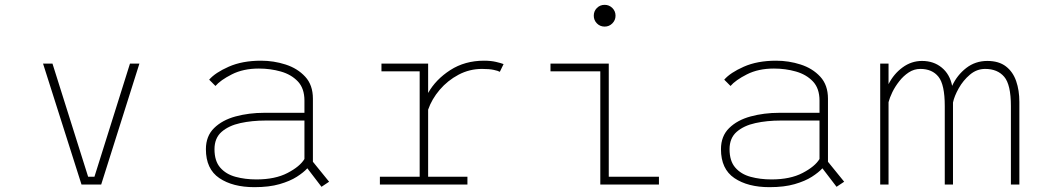

<svg xmlns="http://www.w3.org/2000/svg" viewBox="-20 -763 4300 794"><path d="M517.5 -500H556.5L398.5 0H317L158 -500H197L344.5 -32H370.5Z M1309.5 9.5 1251 -67Q1235.5 -50 1207.5 -32Q1179.5 -14 1136.2 -1.5Q1093 11 1032 11Q942.5 11 887 -26.5Q831.5 -64 831.5 -146Q831.5 -200 865.2 -233.2Q899 -266.5 954.2 -281.5Q1009.5 -296.5 1073 -296.5H1239V-347Q1239 -397.5 1211.8 -426.2Q1184.5 -455 1141.5 -467.2Q1098.5 -479.5 1050.5 -479.5Q986 -479.5 938.8 -455.5Q891.5 -431.5 871 -407.5L845 -433.5Q870 -462.5 926 -487.2Q982 -512 1059.5 -512Q1112 -512 1161 -496.2Q1210 -480.5 1242 -446Q1274 -411.5 1274 -355V-94L1341 -11.5ZM1040.5 -21Q1118 -21 1169.2 -47.8Q1220.5 -74.5 1239 -105.5V-264.5H1078Q1022 -264.5 974 -254Q926 -243.5 896.5 -217.8Q867 -192 867 -146Q867 -97 890.8 -69.8Q914.5 -42.5 954 -31.8Q993.5 -21 1040.5 -21Z M1750.5 -32H1913V0H1551V-32H1715.5V-468H1557.5V-500H1750.5V-378.5Q1782 -434.5 1842.2 -473.2Q1902.5 -512 1981.5 -512Q2010 -512 2031.2 -507Q2052.5 -502 2062.5 -498L2047 -466Q2040.5 -470 2022 -474Q2003.5 -478 1973.5 -478Q1921.5 -478 1876.2 -454Q1831 -430 1798.2 -391.5Q1765.5 -353 1750.5 -309.5Z M2480.5 -653Q2461.5 -653 2448.5 -666.2Q2435.5 -679.5 2435.5 -698Q2435.5 -717 2448.5 -730Q2461.5 -743 2480.5 -743Q2499 -743 2512.2 -730Q2525.5 -717 2525.5 -698Q2525.5 -679.5 2512.2 -666.2Q2499 -653 2480.5 -653ZM2497.5 -32H2705V0H2462.5V-468H2256.5V-500H2497.5Z M3439.5 9.5 3381 -67Q3365.5 -50 3337.5 -32Q3309.5 -14 3266.2 -1.5Q3223 11 3162 11Q3072.5 11 3017 -26.5Q2961.5 -64 2961.5 -146Q2961.5 -200 2995.2 -233.2Q3029 -266.5 3084.2 -281.5Q3139.5 -296.5 3203 -296.5H3369V-347Q3369 -397.5 3341.8 -426.2Q3314.5 -455 3271.5 -467.2Q3228.5 -479.5 3180.5 -479.5Q3116 -479.5 3068.8 -455.5Q3021.5 -431.5 3001 -407.5L2975 -433.5Q3000 -462.5 3056 -487.2Q3112 -512 3189.5 -512Q3242 -512 3291 -496.2Q3340 -480.5 3372 -446Q3404 -411.5 3404 -355V-94L3471 -11.5ZM3170.5 -21Q3248 -21 3299.2 -47.8Q3350.5 -74.5 3369 -105.5V-264.5H3208Q3152 -264.5 3104 -254Q3056 -243.5 3026.5 -217.8Q2997 -192 2997 -146Q2997 -97 3020.8 -69.8Q3044.5 -42.5 3084 -31.8Q3123.5 -21 3170.5 -21Z M3620 0V-500H3654.5V-415Q3676 -457.5 3712.5 -484.2Q3749 -511 3793 -511Q3841 -511 3874.5 -483.5Q3908 -456 3917.5 -408Q3938 -452.5 3975.8 -481.8Q4013.5 -511 4063 -511Q4110.5 -511 4139.8 -488.5Q4169 -466 4182.2 -427.8Q4195.5 -389.5 4195.5 -341.5V0H4160.5V-324.5Q4160.5 -413 4132.8 -445.5Q4105 -478 4054 -478Q4019 -478 3991 -454.2Q3963 -430.5 3944.8 -398Q3926.5 -365.5 3921 -339V0H3887V-324.5Q3887 -413 3861 -445.5Q3835 -478 3786 -478Q3760 -478 3738 -463.5Q3716 -449 3698.8 -427Q3681.5 -405 3670.2 -381.8Q3659 -358.5 3654.5 -340.5V0Z"/></svg>

Font: League Mono Thin
Style: Regular
Weight: 100
Width: 6
Designer: Tyler Finck
Foundry: The League of Moveable Type / Tyler Finck
Version: Version 2.300;RELEASE